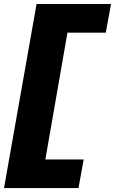

<svg xmlns="http://www.w3.org/2000/svg" viewBox="-80 -748 588 982"><path d="M-59.5 214H321.5L348 67.5H152L265 -581H461L488 -727.5H107Z"/></svg>

Font: Anybody Black
Style: Italic
Weight: 900
Italic angle: -10°
Designer: Tyler Finck
Foundry: Etcetera Type Company
Version: Version 1.113;gftools[0.9.25]